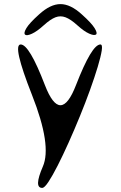

<svg xmlns="http://www.w3.org/2000/svg" viewBox="-20 -717 590 937"><path d="M470 -500Q481 -500 476.5 -470.5Q472 -441 457 -391Q442 -341 419.5 -278.5Q397 -216 370 -150Q343 -84 315 -21.5Q287 41 261.5 91Q236 141 216.5 170.5Q197 200 186 200Q144 200 189 96Q234 -6 136 -254Q39 -500 81 -500Q123 -500 199 -302Q275 -105 351 -302Q428 -500 470 -500ZM379 -647Q426 -605 441.5 -580Q457 -555 448.5 -548.5Q440 -542 415 -553Q390 -564 357 -594Q325 -623 300 -632.5Q275 -642 250.5 -632.5Q226 -623 194 -594Q161 -564 136 -552.5Q111 -541 102.5 -548Q94 -555 109 -580Q124 -605 171 -647Q226 -697 275 -697Q324 -697 379 -647Z"/></svg>

Font: Syne Mono
Style: Regular
Weight: 400
Monospace: yes
Designer: Lucas Descroix
Foundry: Bonjour Monde
Version: Version 2.000; ttfautohint (v1.8.3)